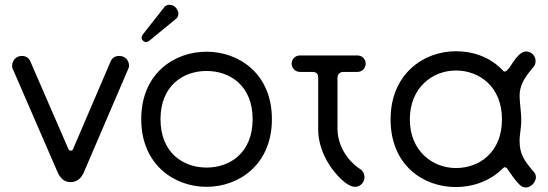

<svg xmlns="http://www.w3.org/2000/svg" viewBox="-20 -775 2332 817"><path d="M291 -141C289 -136 286 -134 281 -134C276 -134 273 -136 271 -141L109 -514C102 -529 90 -537 73 -537C35 -537 24 -493 36 -478L226 -40C237 -17 253 0 280 0C307 0 325 -16 336 -40L524 -478C527 -483 529 -489 529 -496C529 -519 511 -537 488 -537C469 -537 457 -529 450 -512Z M581 -268C581 -73 723 20 859 20C995 20 1137 -73 1137 -268C1137 -463 995 -555 859 -555C722 -555 581 -463 581 -268ZM859 -473C959 -473 1055 -410 1055 -268C1055 -125 959 -62 859 -62C759 -62 663 -125 663 -268C663 -410 759 -473 859 -473ZM589 -630C583 -623 581 -615 584 -608C591 -596 602 -591 617 -603L728 -694C740 -703 742 -719 735 -732C726 -752 704 -759 688 -752C685 -751 681 -748 678 -743Z M1221 -504C1221 -485 1237 -469 1256 -469H1309C1326 -469 1334 -461 1334 -444V-223C1334 -170 1353 -118 1381 -74C1404 -38 1454 20 1491 20C1514 20 1531 0 1531 -21C1531 -34 1525 -48 1512 -56C1455 -93 1416 -160 1416 -228V-444C1416 -459 1427 -469 1440 -469H1501C1521 -469 1536 -485 1536 -504C1536 -524 1521 -539 1501 -539H1256C1237 -539 1221 -524 1221 -504Z M2116 -267C2116 -127 2020 -60 1920 -60C1822 -60 1724 -131 1724 -267C1724 -404 1822 -475 1920 -475C2018 -475 2116 -408 2116 -267ZM2192 -196C2196 -227 2198 -244 2198 -267C2197 -317 2186 -364 2194 -395C2202 -430 2220 -454 2250 -490C2256 -497 2259 -505 2259 -515C2259 -538 2241 -556 2218 -556C2198 -556 2180 -534 2165 -513C2143 -478 2129 -461 2119 -476C2066 -532 1993 -557 1920 -557C1781 -557 1642 -459 1642 -267C1642 -72 1781 21 1920 21C1993 21 2066 -5 2119 -58C2126 -65 2133 -68 2144 -49C2156 -32 2171 -9 2188 8C2227 52 2284 -14 2250 -45C2210 -92 2191 -120 2191 -175C2191 -180 2191 -187 2192 -196Z"/></svg>

Font: Fabada
Style: Regular
Weight: 400
Designer: deFharo
Foundry: deFharo.com
Version: Version 4.000 2011 initial release